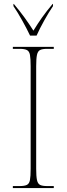

<svg xmlns="http://www.w3.org/2000/svg" viewBox="-20 -951 339 971"><path d="M45 0V-10H79Q104 -10 116 -16Q128 -22 131.5 -40.5Q135 -59 135 -98V-616Q135 -655 131.5 -673.5Q128 -692 116 -698Q104 -704 79 -704H45V-714H252V-704H219Q194 -704 182.5 -698Q171 -692 167 -673.5Q163 -655 163 -616V-98Q163 -59 167 -40.5Q171 -22 182.5 -16Q194 -10 219 -10H252V0ZM132 -771Q116 -805 92 -848Q68 -891 48 -920V-931H50Q81 -894 103.5 -863Q126 -832 149 -796Q171 -832 193 -863Q215 -894 246 -931H248V-920Q228 -891 204 -848Q180 -805 165 -771Z"/></svg>

Font: Noto Serif Display SemiCondensed Thin
Style: Regular
Weight: 100
Width: 4
Designer: Monotype Design Team
Foundry: Monotype Imaging Inc.
Version: Version 2.009